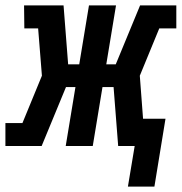

<svg xmlns="http://www.w3.org/2000/svg" viewBox="-49 -540 672 710"><path d="M522 150H424L449 0H388L371 -218H330L294 0H194L230 -218H195L105 0H-29V-85H34L106 -260L92 -435H41L40 -520H186L203 -302H244L280 -520H380L344 -302H379L469 -520H603V-435H540L468 -260L480 -101H563Z"/></svg>

Font: Iosevka HT Extended
Style: Bold Italic
Weight: 700
Width: 7
Italic angle: -9°
Monospace: yes
Designer: Belleve Invis
Foundry: Belleve Invis
Version: Version 32.3.0; ttfautohint (v1.8.4)